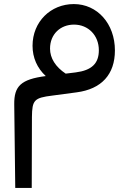

<svg xmlns="http://www.w3.org/2000/svg" viewBox="-20 -548 636 944"><path d="M352 -192 303 -186C253 -219 226 -262 226 -309C226 -380 277 -427 344 -427C414 -427 466 -374 466 -301C466 -236 431 -202 352 -192ZM50 -35 55 376H136L137 27C138 -56 148 -67 237 -78L357 -94C479 -110 545 -182 545 -300C545 -432 458 -528 343 -528C229 -528 140 -441 140 -323C140 -264 163 -213 205 -174C83 -158 49 -125 50 -35Z"/></svg>

Font: Wafeq Medium
Style: Regular
Weight: 500
Designer: Rasmus Andersson & Azza Alameddine
Foundry: Google & TypeTogether
Version: Version 3.000;January 28, 2025;FontCreator 15.0.0.3014 64-bi